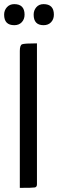

<svg xmlns="http://www.w3.org/2000/svg" viewBox="-53 -910 281 930"><path d="M-33 -839Q-33 -860 -19.5 -875Q-6 -890 16 -890Q66 -890 66 -839Q66 -817 52.5 -802.5Q39 -788 16 -788Q-33 -788 -33 -839ZM110 -839Q110 -860 123 -875Q136 -890 158 -890Q208 -890 208 -839Q208 -817 194.5 -802.5Q181 -788 158 -788Q110 -788 110 -839ZM43 -663Q43 -691 54 -695.5Q65 -700 126 -700V-17Q126 -4 115.5 -2Q105 0 43 0Z"/></svg>

Font: Yanone Kaffeesatz
Style: Regular
Weight: 400
Designer: Yanone (Cyrillic: Daniel Pouzeot)
Foundry: Yanone
Version: Version 1.003;PS 001.003;hotconv 1.0.88;makeotf.lib2.5.64775